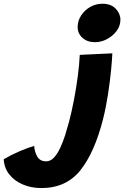

<svg xmlns="http://www.w3.org/2000/svg" viewBox="-284 -726 650 999"><path d="M248.5 -706.5Q293.5 -706.5 318 -680.8Q342.5 -655 342.5 -623.5Q342.5 -591.5 322.8 -565Q303 -538.5 272.8 -522.5Q242.5 -506.5 210.5 -506.5Q170 -506.5 145 -529.2Q120 -552 120 -585Q120 -617.5 138 -645.2Q156 -673 185.2 -689.8Q214.5 -706.5 248.5 -706.5ZM252.5 -107.5Q208 68 134 160.2Q60 252.5 -68.5 252.5Q-122.5 252.5 -166.2 233.5Q-210 214.5 -236.2 180.8Q-262.5 147 -264.5 102.5Q-227.5 80.5 -182.5 61.2Q-137.5 42 -106 33Q-104.5 64 -90 88.8Q-75.5 113.5 -44 113.5Q-21.5 113.5 -3.5 94.2Q14.5 75 29 44.2Q43.5 13.5 54.8 -22.2Q66 -58 75 -91.5Q89 -144.5 101 -207.2Q113 -270 121 -331.2Q129 -392.5 131 -440.5L300.5 -448.5Q299.5 -418 294 -361.2Q288.5 -304.5 278.2 -237Q268 -169.5 252.5 -107.5Z"/></svg>

Font: Grandstander
Style: Bold Italic
Weight: 700
Italic angle: -15°
Designer: Tyler Finck
Foundry: Etcetera Type Co
Version: Version 1.200; ttfautohint (v1.8.3)